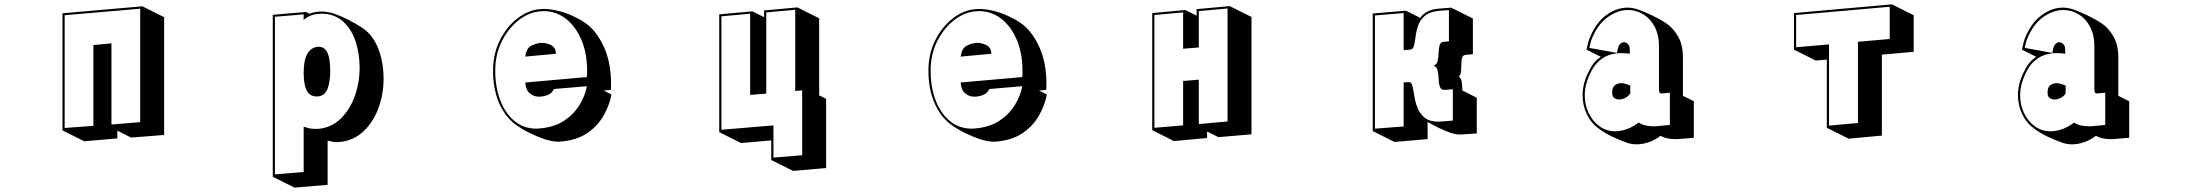

<svg xmlns="http://www.w3.org/2000/svg" viewBox="-20 -586 10040 882"><path d="M519 14V50L367 63L267 13V-525L634 -557L734 -507V34L582 46ZM277 -516V2L409 -8V-379L492 -387V-14L624 -25V-546Z M1233 226V-518L1385 -531L1402 -523Q1428 -533 1457 -533Q1474 -533 1491 -529.5Q1508 -526 1524 -520Q1551 -510 1581.5 -494.5Q1612 -479 1640 -461Q1691 -429 1716.5 -365.5Q1742 -302 1742 -224Q1742 -152 1718 -88Q1694 -24 1649 18Q1604 60 1542 66Q1538 66 1535 66.5Q1532 67 1529 67Q1516 67 1505 64.5Q1494 62 1485 60V263L1333 276ZM1375 -4Q1386 0 1398.5 3Q1411 6 1429 6H1441Q1501 1 1543.5 -39.5Q1586 -80 1609 -142.5Q1632 -205 1632 -274Q1632 -342 1612.5 -398.5Q1593 -455 1554 -489Q1515 -523 1457 -523Q1453 -523 1449 -522.5Q1445 -522 1441 -522Q1417 -520 1398.5 -510.5Q1380 -501 1375 -493V-520L1243 -509V215L1375 204ZM1434 -143Q1403 -143 1389 -170Q1375 -197 1375 -252Q1375 -311 1392.5 -340Q1410 -369 1441 -371H1445Q1497 -371 1497 -263Q1497 -207 1484 -176.5Q1471 -146 1441 -143Z M2789 -152Q2780 -103 2753 -55.5Q2726 -8 2679 24.5Q2632 57 2561 64Q2557 64 2554 64.5Q2551 65 2547 65Q2531 65 2515.5 62Q2500 59 2486 55Q2453 44 2416.5 26.5Q2380 9 2348 -14Q2299 -51 2272 -114.5Q2245 -178 2245 -261Q2245 -339 2276.5 -401.5Q2308 -464 2357.5 -502Q2407 -540 2461 -544Q2465 -544 2468.5 -544.5Q2472 -545 2476 -545Q2493 -545 2510.5 -542.5Q2528 -540 2544 -536Q2575 -529 2609 -513.5Q2643 -498 2668 -481Q2718 -447 2752.5 -374Q2787 -301 2787 -201Q2787 -194 2787 -187Q2787 -180 2786 -173L2753 -170ZM2524 -177Q2518 -161 2502 -152.5Q2486 -144 2461 -142H2454Q2432 -142 2413.5 -157.5Q2395 -173 2393 -207L2676 -232Q2677 -240 2677 -246.5Q2677 -253 2677 -260Q2677 -343 2650 -405Q2623 -467 2578 -501Q2533 -535 2477 -535Q2473 -535 2469.5 -534.5Q2466 -534 2462 -534Q2410 -530 2362.5 -493Q2315 -456 2285 -396Q2255 -336 2255 -261Q2255 -186 2278 -125.5Q2301 -65 2343.5 -30Q2386 5 2444 5Q2448 5 2452 4.5Q2456 4 2460 4Q2528 -2 2573 -32.5Q2618 -63 2643.5 -106Q2669 -149 2676 -190ZM2393 -326Q2398 -364 2420 -375.5Q2442 -387 2464 -389H2471Q2490 -389 2511.5 -378.5Q2533 -368 2534 -339Z M3523 149V59L3384 71L3284 21V-520L3436 -534L3490 -507V-538L3643 -552L3743 -502V-148L3775 -132V186L3623 199ZM3633 -168V-541L3500 -529V-156L3426 -150V-523L3294 -511V10L3533 -10V138L3665 127V-171Z M4789 -152Q4780 -103 4753 -55.5Q4726 -8 4679 24.5Q4632 57 4561 64Q4557 64 4554 64.5Q4551 65 4547 65Q4531 65 4515.5 62Q4500 59 4486 55Q4453 44 4416.5 26.5Q4380 9 4348 -14Q4299 -51 4272 -114.5Q4245 -178 4245 -261Q4245 -339 4276.5 -401.5Q4308 -464 4357.5 -502Q4407 -540 4461 -544Q4465 -544 4468.5 -544.5Q4472 -545 4476 -545Q4493 -545 4510.5 -542.5Q4528 -540 4544 -536Q4575 -529 4609 -513.5Q4643 -498 4668 -481Q4718 -447 4752.5 -374Q4787 -301 4787 -201Q4787 -194 4787 -187Q4787 -180 4786 -173L4753 -170ZM4524 -177Q4518 -161 4502 -152.5Q4486 -144 4461 -142H4454Q4432 -142 4413.5 -157.5Q4395 -173 4393 -207L4676 -232Q4677 -240 4677 -246.5Q4677 -253 4677 -260Q4677 -343 4650 -405Q4623 -467 4578 -501Q4533 -535 4477 -535Q4473 -535 4469.5 -534.5Q4466 -534 4462 -534Q4410 -530 4362.5 -493Q4315 -456 4285 -396Q4255 -336 4255 -261Q4255 -186 4278 -125.5Q4301 -65 4343.5 -30Q4386 5 4444 5Q4448 5 4452 4.5Q4456 4 4460 4Q4528 -2 4573 -32.5Q4618 -63 4643.5 -106Q4669 -149 4676 -190ZM4393 -326Q4398 -364 4420 -375.5Q4442 -387 4464 -389H4471Q4490 -389 4511.5 -378.5Q4533 -368 4534 -339Z M5525 18V48L5373 62L5273 12V-526L5425 -540L5477 -514V-544L5629 -558L5729 -508V31L5577 44ZM5487 -535V-368L5415 -362V-529L5283 -517V1L5415 -10V-214L5487 -220V-16L5619 -28V-547Z M6704 31Q6701 31 6698 31.5Q6695 32 6692 32Q6677 32 6663.5 29.5Q6650 27 6640 23Q6589 4 6538 -26V53L6386 66L6286 16V-524L6438 -537L6504 -504Q6515 -521 6537 -532.5Q6559 -544 6587 -546L6646 -551L6746 -501V-337L6713 -334Q6700 -333 6696.5 -320.5Q6693 -308 6693 -291Q6693 -274 6691.5 -258Q6690 -242 6681 -234Q6692 -227 6694.5 -211.5Q6697 -196 6698 -170L6764 -137V27ZM6619 -173H6616Q6599 -173 6594 -188.5Q6589 -204 6588.5 -224.5Q6588 -245 6584 -262.5Q6580 -280 6565 -284Q6580 -289 6584 -306Q6588 -323 6588.5 -343Q6589 -363 6593 -378Q6597 -393 6612 -394L6636 -396V-540L6588 -536Q6547 -532 6525.5 -513.5Q6504 -495 6495 -469.5Q6486 -444 6483 -419Q6480 -394 6475.5 -376.5Q6471 -359 6458 -358Q6458 -358 6450 -357.5Q6442 -357 6428 -355V-526L6296 -515V5L6428 -5V-207L6452 -209H6453Q6464 -209 6468.5 -190.5Q6473 -172 6477 -145Q6481 -118 6491.5 -91Q6502 -64 6524.5 -45.5Q6547 -27 6588 -27Q6591 -27 6595 -27.5Q6599 -28 6603 -28L6654 -32V-176Z M7699 52Q7693 53 7686.5 53Q7680 53 7675 53Q7656 53 7639 49.5Q7622 46 7608 38Q7580 59 7552 68Q7524 77 7499 77Q7486 77 7474.5 75Q7463 73 7452 69Q7418 57 7384.5 41Q7351 25 7322 3Q7289 -21 7269.5 -61.5Q7250 -102 7250 -149Q7250 -184 7262 -220Q7272 -248 7288.5 -277Q7305 -306 7334 -325L7268 -358Q7268 -358 7270 -367Q7272 -376 7275 -387.5Q7278 -399 7280 -405Q7309 -480 7357.5 -515.5Q7406 -551 7456 -551Q7479 -551 7503 -543Q7532 -533 7568 -516Q7604 -499 7634 -479Q7667 -457 7689 -418Q7711 -379 7711 -322V-146L7761 -121V47ZM7617 -157H7613Q7604 -157 7602.5 -162.5Q7601 -168 7601 -172V-372Q7601 -426 7581 -463.5Q7561 -501 7528.5 -520.5Q7496 -540 7458 -540Q7411 -540 7364.5 -506.5Q7318 -473 7290 -402Q7289 -400 7287 -391Q7285 -382 7283 -374Q7281 -366 7281 -366L7408 -343L7411 -359Q7415 -377 7423 -384.5Q7431 -392 7439 -392Q7448 -392 7455.5 -386Q7463 -380 7465 -372Q7467 -365 7467 -352Q7467 -339 7467 -339Q7467 -339 7455 -340.5Q7443 -342 7427 -342Q7423 -342 7417.5 -342Q7412 -342 7407 -341Q7366 -336 7339 -316.5Q7312 -297 7296.5 -270.5Q7281 -244 7272 -217Q7260 -183 7260 -148Q7260 -104 7278 -66.5Q7296 -29 7327.5 -6Q7359 17 7400 17Q7425 17 7452.5 7.5Q7480 -2 7508 -23Q7521 -14 7538 -10Q7555 -6 7574 -6Q7580 -6 7586 -6Q7592 -6 7598 -7L7651 -12V-160ZM7469 -157Q7461 -144 7446.5 -136.5Q7432 -129 7418 -129Q7405 -129 7395.5 -136Q7386 -143 7386 -159V-160Q7386 -187 7400 -195.5Q7414 -204 7427 -204Q7432 -204 7435.5 -203.5Q7439 -203 7442 -202Q7451 -200 7460 -196.5Q7469 -193 7469 -193Z M8372 1V-312L8321 -308L8221 -358V-526L8671 -566L8771 -516V-348L8625 -335V37L8472 51ZM8661 -407V-555L8231 -517V-369L8382 -382V-9L8515 -21V-394Z M9699 52Q9693 53 9686.5 53Q9680 53 9675 53Q9656 53 9639 49.5Q9622 46 9608 38Q9580 59 9552 68Q9524 77 9499 77Q9486 77 9474.5 75Q9463 73 9452 69Q9418 57 9384.5 41Q9351 25 9322 3Q9289 -21 9269.5 -61.5Q9250 -102 9250 -149Q9250 -184 9262 -220Q9272 -248 9288.5 -277Q9305 -306 9334 -325L9268 -358Q9268 -358 9270 -367Q9272 -376 9275 -387.5Q9278 -399 9280 -405Q9309 -480 9357.5 -515.5Q9406 -551 9456 -551Q9479 -551 9503 -543Q9532 -533 9568 -516Q9604 -499 9634 -479Q9667 -457 9689 -418Q9711 -379 9711 -322V-146L9761 -121V47ZM9617 -157H9613Q9604 -157 9602.5 -162.5Q9601 -168 9601 -172V-372Q9601 -426 9581 -463.5Q9561 -501 9528.5 -520.5Q9496 -540 9458 -540Q9411 -540 9364.5 -506.5Q9318 -473 9290 -402Q9289 -400 9287 -391Q9285 -382 9283 -374Q9281 -366 9281 -366L9408 -343L9411 -359Q9415 -377 9423 -384.5Q9431 -392 9439 -392Q9448 -392 9455.5 -386Q9463 -380 9465 -372Q9467 -365 9467 -352Q9467 -339 9467 -339Q9467 -339 9455 -340.5Q9443 -342 9427 -342Q9423 -342 9417.5 -342Q9412 -342 9407 -341Q9366 -336 9339 -316.5Q9312 -297 9296.5 -270.5Q9281 -244 9272 -217Q9260 -183 9260 -148Q9260 -104 9278 -66.5Q9296 -29 9327.5 -6Q9359 17 9400 17Q9425 17 9452.5 7.5Q9480 -2 9508 -23Q9521 -14 9538 -10Q9555 -6 9574 -6Q9580 -6 9586 -6Q9592 -6 9598 -7L9651 -12V-160ZM9469 -157Q9461 -144 9446.5 -136.5Q9432 -129 9418 -129Q9405 -129 9395.5 -136Q9386 -143 9386 -159V-160Q9386 -187 9400 -195.5Q9414 -204 9427 -204Q9432 -204 9435.5 -203.5Q9439 -203 9442 -202Q9451 -200 9460 -196.5Q9469 -193 9469 -193Z"/></svg>

Font: Rampart One
Style: Regular
Weight: 400
Designer: Fontworks Inc.
Foundry: Fontworks Inc.
Version: Version 1.100